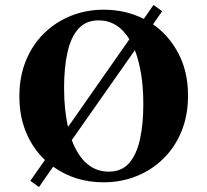

<svg xmlns="http://www.w3.org/2000/svg" viewBox="-20 -719 835 773"><path d="M398 -680Q485 -680 559 -643L598 -699L633 -674L596 -621Q660 -577 698.5 -503.5Q737 -430 737 -334Q737 -255 711 -191Q685 -127 638.5 -81Q592 -35 530 -10Q468 15 397 15Q282 15 194 -48L137 34L102 9L161 -75Q113 -120 85.5 -185Q58 -250 58 -331Q58 -410 84 -474Q110 -538 156.5 -584Q203 -630 265 -655Q327 -680 398 -680ZM238 -365Q238 -276 254 -208L501 -561Q454 -637 377 -637Q326 -637 295.5 -603Q265 -569 251.5 -507.5Q238 -446 238 -365ZM418 -28Q470 -28 500 -62.5Q530 -97 543.5 -158Q557 -219 557 -300Q557 -367 548 -421.5Q539 -476 523 -517L269 -155Q317 -28 418 -28Z"/></svg>

Font: Bona Nova
Style: Bold
Weight: 700
Designer: Mateusz Machalski
Foundry: Capitalics
Version: Version 4.001; ttfautohint (v1.8.3)